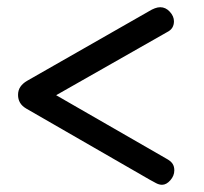

<svg xmlns="http://www.w3.org/2000/svg" viewBox="-20 -595 564 532"><path d="M429 -83Q421 -83 412.5 -87.5Q404 -92 395 -97L53 -294Q41 -301 35.5 -310.5Q30 -320 30 -332Q30 -345 36.5 -354.5Q43 -364 55 -371L393 -564Q401 -569 409 -572Q417 -575 424 -575Q439 -575 450.5 -562.5Q462 -550 462 -536Q462 -526 457.5 -518.5Q453 -511 443 -506L93 -307L89 -358L440 -156Q453 -149 458 -141.5Q463 -134 463 -123Q463 -108 452 -95.5Q441 -83 429 -83Z"/></svg>

Font: Quicksand Light Medium
Style: Regular
Weight: 500
Version: Version 3.006